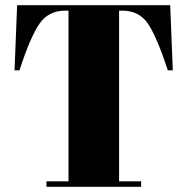

<svg xmlns="http://www.w3.org/2000/svg" viewBox="-20 -720 723 740"><path d="M636 -700 646 -449H627Q583 -582 549 -630.5Q515 -679 451 -679H439V-21H524V0H159V-21H244V-679H231Q167 -679 132 -628.5Q97 -578 55 -449H36L46 -700Z"/></svg>

Font: Abril Fatface
Style: Regular
Weight: 400
Designer: Veronika Burian, Jos Scaglione
Foundry: TypeTogether
Version: Version 1.001